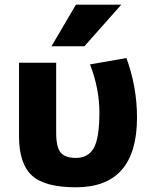

<svg xmlns="http://www.w3.org/2000/svg" viewBox="-20 -787 649 817"><path d="M303 -767H496L339 -590H199ZM563 -287Q563 10 303 10Q171 10 116 -40Q61 -90 61 -207V-520H219V-223Q219 -161 238 -138Q257 -115 303 -115Q355 -115 379 -157Q403 -199 403 -308Q403 -410 363 -513L518 -540Q563 -417 563 -287Z"/></svg>

Font: M PLUS 1p ExtraBold
Style: Regular
Weight: 800
Version: Version 1.062